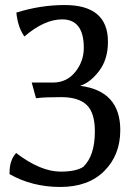

<svg xmlns="http://www.w3.org/2000/svg" viewBox="-20 -732 544 763"><path d="M18 -40Q18 -44 18 -47Q18 -95 44 -124Q141 -50 221 -50Q282 -50 311 -69Q357 -113 357 -210Q357 -284 324.5 -315Q292 -346 223 -346Q154 -346 127 -342H123L106 -404H191Q245 -404 279 -446Q313 -488 313 -542Q313 -655 227 -655Q156 -655 77 -587Q51 -623 45 -682Q141 -712 237 -712Q409 -712 409 -566Q409 -496 373.5 -449.5Q338 -403 298 -391Q458 -371 458 -215Q458 -116 394.5 -52.5Q331 11 219.5 11Q108 11 18 -40Z"/></svg>

Font: Asul
Style: Regular
Weight: 400
Version: Version 1.001